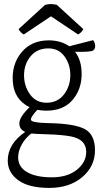

<svg xmlns="http://www.w3.org/2000/svg" viewBox="-20 -698 498 942"><path d="M207 -155Q189 -155 163 -159Q129 -123 132 -109.5Q135 -96 215 -94Q343 -92 394.5 -65.5Q446 -39 446 39.5Q446 118 383.5 171Q321 224 221.5 224Q122 224 70 186.5Q18 149 18 90Q18 8 104 -51Q75 -62 75 -93Q75 -124 125 -172Q50 -209 43 -295Q36 -381 85 -440.5Q134 -500 219 -500Q278 -500 320 -471L437 -501Q446 -489 447 -474.5Q448 -460 437 -450Q422 -442 348 -444Q382 -401 380.5 -329Q379 -257 334.5 -206Q290 -155 207 -155ZM213 -460.5Q160 -459 129 -420.5Q98 -382 98 -328.5Q98 -275 128 -234Q158 -193 211 -194Q264 -195 294.5 -235.5Q325 -276 325 -329.5Q325 -383 295.5 -422.5Q266 -462 213 -460.5ZM403 47Q403 -15 326 -29Q282 -37 215 -39Q148 -41 134 -43Q105 -22 87 10.5Q69 43 69 74Q69 121 113 146.5Q157 172 234 172Q311 172 357 135Q403 98 403 47ZM230 -618 97 -529Q82 -536 71 -555L201 -674Q230 -682 259 -674L389 -555Q378 -536 363 -529Z"/></svg>

Font: Karma Light
Style: Regular
Weight: 300
Designer: Joana Correia
Foundry: Indian Type Foundry
Version: Version 1.202;PS 1.0;hotconv 1.0.78;makeotf.lib2.5.61930; tt